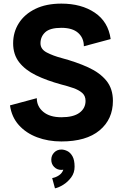

<svg xmlns="http://www.w3.org/2000/svg" viewBox="-20 -755 667 1042"><path d="M313 -604Q251.5 -604 225.6 -580.1Q199.7 -556.2 199.7 -520Q199.7 -487.8 234.1 -470Q268.6 -452.1 313 -440.4Q395 -418.5 458.3 -389.6Q521.5 -360.8 557.1 -317.4Q592.8 -273.9 592.8 -207.5Q592.8 -107.9 520.5 -47.6Q448.2 12.7 313 12.7Q241.2 12.7 181.2 -10Q121.1 -32.7 82 -76.4Q43 -120.1 34.2 -183.1L179.7 -222.2Q179.7 -177.2 215.1 -147.9Q250.5 -118.7 313 -118.7Q378.4 -118.7 411.4 -143.1Q444.3 -167.5 444.3 -207.5Q444.3 -234.9 425.8 -251Q407.2 -267.1 377.4 -277.3Q347.7 -287.6 313 -296.4Q233.9 -317.9 175 -346.7Q116.2 -375.5 83.7 -417.5Q51.3 -459.5 51.3 -520Q51.3 -580.6 82.3 -629.4Q113.3 -678.2 171.9 -706.8Q230.5 -735.4 313 -735.4Q421.4 -735.4 494.4 -686.3Q567.4 -637.2 580.6 -543L435.1 -503.9Q435.1 -548.8 404.3 -576.4Q373.5 -604 313 -604ZM258.3 111.8Q258.3 88.9 273.9 72.8Q289.6 56.6 313 56.6Q328.6 56.6 345.2 64.7Q361.8 72.8 373.3 93Q384.8 113.3 384.8 149.9Q384.8 182.6 366.5 207.5Q348.1 232.4 323.2 247.8Q298.3 263.2 278.3 267.1L263.2 211.4Q283.2 208 300.3 196.3Q317.4 184.6 323.7 166Q318.4 167 313 167Q289.6 167 273.9 151.1Q258.3 135.3 258.3 111.8Z"/></svg>

Font: Giphurs
Style: Bold
Weight: 700
Version: Version 0.920; ttfautohint (v1.8.4.7-5d5b)